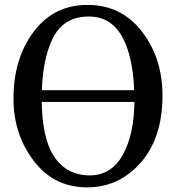

<svg xmlns="http://www.w3.org/2000/svg" viewBox="-20 -766 735 798"><path d="M342.3 12.7Q203.6 12.7 119.9 -97.9Q36.1 -208.5 36.1 -355.5Q36.1 -522.9 120.1 -634.3Q204.1 -745.6 343.3 -745.6Q484.4 -745.6 569.8 -635Q655.3 -524.4 655.3 -369.1Q655.3 -192.9 564.9 -90.1Q474.6 12.7 342.3 12.7ZM353 -37.1Q443.8 -37.1 491.2 -123.8Q538.6 -210.4 538.6 -349.1Q538.6 -514.6 491.7 -606Q444.8 -697.3 349.1 -697.3Q242.7 -697.3 198 -604.2Q153.3 -511.2 153.3 -356.4Q153.3 -192.4 205.3 -114.7Q257.3 -37.1 353 -37.1ZM595.7 -342.3H95.7V-391.1H595.7Z"/></svg>

Font: Munson
Style: Regular
Weight: 400
Designer: Paul James MIller
Foundry: High-Logic / Made with FontCreator
Version: Version 2.10;May 5, 2019;FontCreator 11.5.0.2430 64-bit